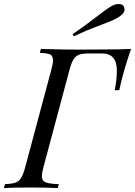

<svg xmlns="http://www.w3.org/2000/svg" viewBox="-55 -957 687 977"><path d="M611.8 -708Q571.8 -592.8 551.8 -498H528.8Q539.6 -553.7 539.6 -597.7Q539.6 -684.6 464.8 -685.1H401.9Q366.2 -685.1 348.6 -679.2Q331.1 -672.9 319.8 -656.2Q309.1 -639.6 298.8 -602.1L166 -106Q158.2 -76.2 158.2 -60.5Q158.2 -44.9 166.5 -36.1Q180.7 -21.5 244.1 -20L238.8 0Q187 -2.9 97.2 -2.9Q7.3 -2.9 -35.2 0L-29.8 -20Q6.3 -21.5 23.9 -27.8Q41.5 -34.2 52.2 -51.3Q63 -68.4 73.2 -106L206.1 -602.1Q214.8 -633.8 214.8 -649.4Q214.8 -665 206.1 -675.8Q197.3 -686 147.9 -688L152.8 -708L192.4 -707Q268.1 -704.6 346.7 -704.6L442.9 -705.1Q562 -705.1 611.8 -708ZM549.3 -936.5Q578.6 -936.5 578.6 -906.7Q578.1 -885.7 538.1 -863.3Q518.6 -852.5 450.2 -826.7Q380.9 -801.3 321.3 -772L314.5 -783.2Q372.6 -822.3 430.2 -867.2Q488.3 -912.1 508.8 -923.8Q529.3 -936.5 549.3 -936.5Z"/></svg>

Font: PlayfairDisplaySC-Italic
Style: Italic
Weight: 400
Italic angle: -14°
Designer: Claus Eggers Sørensen
Foundry: Claus Eggers Sørensen
Version: Version 1.004;PS 001.004;hotconv 1.0.70;makeotf.lib2.5.58329